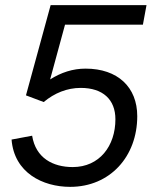

<svg xmlns="http://www.w3.org/2000/svg" viewBox="-20 -720 590 747"><path d="M253 7C408 7 514 -111 514 -268C514 -381 438 -453 313 -453C263 -453 218 -438 175 -411L233 -624H536L550 -700H177L81 -349L150 -323C192 -358 241 -378 294 -378C380 -378 429 -333 429 -256C429 -152 367 -70 263 -70C186 -70 119 -105 105 -192L25 -177C35 -48 146 7 253 7Z"/></svg>

Font: Fixel Text 20240404
Style: Italic
Weight: 400
Width: 4
Italic angle: -10°
Designer: AlfaBravo + MacPaw
Foundry: Kyrylo Tkachov, Marchela Mozhyna, Serhii Makarenko, Maria Weinstein, Zakhar Kryvoshyya
Version: Version 1.211;Glyphs 3.2 (3225)